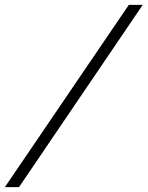

<svg xmlns="http://www.w3.org/2000/svg" viewBox="-28 -742 605 787"><path d="M500 -722H557L50 25H-8Z"/></svg>

Font: Bai Jamjuree Light
Style: Italic
Weight: 300
Italic angle: -10°
Version: Version 1.000; ttfautohint (v1.6)